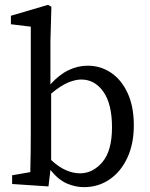

<svg xmlns="http://www.w3.org/2000/svg" viewBox="-20 -759 617 792"><path d="M30 0V-36L105 -49Q106 -87 106.5 -131.5Q107 -176 107 -210V-649L25 -659V-694L178 -739L192 -731L188 -589V-411Q224 -451 262.5 -469.5Q301 -488 342 -488Q395 -488 438 -459Q481 -430 506.5 -375Q532 -320 532 -242Q532 -165 505 -107.5Q478 -50 431.5 -18.5Q385 13 326 13Q291 13 256 -2Q221 -17 188 -58L180 10ZM315 -431Q292 -431 262 -419Q232 -407 191 -373V-99Q222 -70 252 -57Q282 -44 310 -44Q363 -44 402.5 -90.5Q442 -137 442 -234Q442 -330 406.5 -380.5Q371 -431 315 -431Z"/></svg>

Font: Source Serif Pro
Style: Regular
Weight: 400
Designer: Frank Grießhammer
Foundry: Adobe Systems Incorporated
Version: Version 3.001;hotconv 1.0.111;makeotfexe 2.5.65597